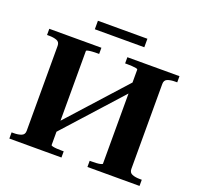

<svg xmlns="http://www.w3.org/2000/svg" viewBox="-145 -1012 1198 1167"><g transform="rotate(20 454.0 -428.5)"><path d="M240 -155 628 -585 667 -557 279 -127ZM33 0V-40H47Q76 -40 96 -48Q116 -56 116 -80V-630Q116 -655 95.5 -662.5Q75 -670 47 -670H33V-710H370V-670H357Q342 -670 326 -669Q310 -668 299 -665.5Q288 -663 288 -659V-51Q288 -47 299 -44.5Q310 -42 326 -41Q342 -40 357 -40H370V0ZM538 0V-40H551Q567 -40 583 -41Q599 -42 609.5 -45Q620 -48 620 -51V-659Q620 -664 609.5 -666Q599 -668 583 -669Q567 -670 552 -670H538V-710H875V-670H862Q833 -670 813 -662.5Q793 -655 793 -630V-80Q793 -56 813 -48Q833 -40 862 -40H875V0ZM294 -857H614V-802H294Z"/></g></svg>

Font: Roboto Serif 120pt Expanded SemiBold
Style: Regular
Weight: 600
Width: 7
Designer: Greg Gazdowicz
Foundry: Commercial Type
Version: Version 1.008